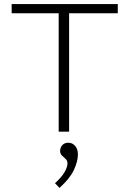

<svg xmlns="http://www.w3.org/2000/svg" viewBox="-20 -644 640 939"><path d="M267 0V-579H37V-624H556V-579H318V0ZM271 275 249 252Q281 223 295.5 198Q310 173 310 155Q310 142 301 133.5Q292 125 283 116.5Q274 108 274 94Q274 77 285 65.5Q296 54 314 54Q334 54 347.5 69.5Q361 85 361 111Q361 146 341 188Q321 230 271 275Z"/></svg>

Font: Inconsolata Expanded Light
Style: Regular
Weight: 300
Width: 7
Monospace: yes
Designer: Raph Levien, Cyreal, Brenton Simpson
Foundry: Raph Levien, Cyreal, Google
Version: Version 3.001; ttfautohint (v1.8.2.53-6de2)